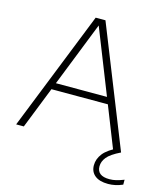

<svg xmlns="http://www.w3.org/2000/svg" viewBox="-134 -843 1001 1149"><g transform="rotate(15 366.5 -269.0)"><path d="M20.5 0 315 -740H375.5L670.5 0H621.5L519.5 -258H170L68 0ZM186.5 -299.5H503L344.5 -699.5ZM643.5 202Q590 202 561.5 179Q533 156 533 115.5Q533 76.5 559.8 42.2Q586.5 8 655.5 -24.5L670.5 0Q610 29.5 588.5 56.5Q567 83.5 567 113Q567 172.5 644 172.5Q665 172.5 685.5 167.5Q706 162.5 733 152V182.5Q688 202 643.5 202Z"/></g></svg>

Font: Encode Sans SmExp XLt
Style: Regular
Weight: 200
Width: 6
Designer: Multiple Designers
Foundry: Impallari Type
Version: Version 3.002; ttfautohint (v1.8.3) -l 8 -r 50 -G 200 -x 14 